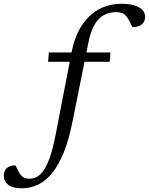

<svg xmlns="http://www.w3.org/2000/svg" viewBox="-191 -746 786 1014"><path d="M63 -419.5 67 -469H392.5L388.5 -419.5ZM191.5 -102Q173 -8.5 146.2 58Q119.5 124.5 85.5 166.8Q51.5 209 10.8 228.8Q-30 248.5 -77.5 248.5Q-124 248.5 -147.5 230Q-171 211.5 -171 181Q-171 157 -155.5 142.2Q-140 127.5 -109 127.5Q-102.5 141.5 -96.2 154.2Q-90 167 -81 178Q-72.5 189 -61 193.5Q-49.5 198 -36 198Q-14.5 198 4.8 187.5Q24 177 41.2 151.2Q58.5 125.5 73.8 80.8Q89 36 102.5 -33L187.5 -472.5Q203 -551.5 238.8 -608Q274.5 -664.5 328.5 -695.2Q382.5 -726 452 -726Q493 -726 520.5 -717Q548 -708 561.8 -692.8Q575.5 -677.5 575.5 -657Q575.5 -632.5 558.8 -617.8Q542 -603 508.5 -603Q499.5 -620 491.5 -636.2Q483.5 -652.5 473.5 -663Q464 -673.5 451.8 -677.8Q439.5 -682 422 -682Q384 -682 355 -665Q326 -648 306.5 -612.5Q287 -577 276 -522Z"/></svg>

Font: Newsreader 12pt
Style: Italic
Weight: 400
Italic angle: -17°
Version: Version 1.003